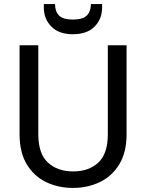

<svg xmlns="http://www.w3.org/2000/svg" viewBox="-20 -915 716 942"><path d="M76 -693H168V-256Q168 -161 215 -117.5Q262 -74 339 -74Q416 -74 462.5 -117.5Q509 -161 509 -256V-693H601V-257Q601 -167 565 -108.5Q529 -50 469.5 -21.5Q410 7 338 7Q266 7 206.5 -21.5Q147 -50 111.5 -108.5Q76 -167 76 -257ZM337 -747Q269 -747 232 -784.5Q195 -822 195 -878V-895H250Q250 -859 269.5 -839Q289 -819 338 -819Q386 -819 406 -839Q426 -859 426 -895H481V-878Q481 -822 444 -784.5Q407 -747 337 -747Z"/></svg>

Font: Parkinsans
Style: Regular
Weight: 400
Designer: Red Stone, Indian Type Foundry
Foundry: Indian Type Foundry
Version: Version 1.000